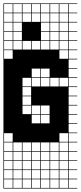

<svg xmlns="http://www.w3.org/2000/svg" viewBox="-20 -827 469 1115"><path d="M325 -803.6V-753.6H375V-803.6ZM325 -700H375V-750H325ZM164.3 -700H214.3V-750H164.3ZM57.1 -700H107.1V-750H57.1ZM110.7 -700H160.7V-750H110.7ZM271.4 -700H321.4V-750H271.4ZM217.9 -700H267.9V-750H217.9ZM3.6 -700H53.6V-750H3.6ZM217.9 -646.4H267.9V-696.4H217.9ZM325 -646.4H375V-696.4H325ZM57.1 -646.4H107.1V-696.4H57.1ZM271.4 -646.4H321.4V-696.4H271.4ZM3.6 -646.4H53.6V-696.4H3.6ZM325 -592.9H375V-642.9H325ZM271.4 -592.9H321.4V-642.9H271.4ZM57.1 -592.9H107.1V-642.9H57.1ZM217.9 -592.9H267.9V-642.9H217.9ZM3.6 -592.9H53.6V-642.9H3.6ZM3.6 -539.3H53.6V-589.3H3.6ZM107.1 -589.3H57.1V-539.3H107.1ZM217.9 -539.3H267.9V-589.3H217.9ZM271.4 -539.3H321.4V-589.3H271.4ZM325 -539.3H375V-589.3H325ZM110.7 -539.3H160.7V-589.3H110.7ZM164.3 -539.3H214.3V-589.3H164.3ZM3.6 -485.7H53.6V-535.7H3.6ZM325 -485.7H375V-535.7H325ZM217.9 -378.6H267.9V-428.6H217.9ZM164.3 -378.6H214.3V-428.6H164.3ZM271.4 -325H321.4V-375H271.4ZM325 -325H375V-375H325ZM217.9 -325H267.9V-375H217.9ZM110.7 -325H160.7V-375H110.7ZM164.3 -325H214.3V-375H164.3ZM110.7 -271.4H160.7V-321.4H110.7ZM110.7 -217.9H160.7V-267.9H110.7ZM217.9 -164.3H267.9V-214.3H217.9ZM110.7 -164.3H160.7V-214.3H110.7ZM164.3 -164.3H214.3V-214.3H164.3ZM164.3 -110.7H214.3V-160.7H164.3ZM217.9 -110.7H267.9V-160.7H217.9ZM325 -3.6H375V-53.6H325ZM3.6 -3.6H53.6V-53.6H3.6ZM164.3 50H214.3V0H164.3ZM325 50H375V0H325ZM110.7 50H160.7V0H110.7ZM3.6 50H53.6V0H3.6ZM217.9 50H267.9V0H217.9ZM271.4 50H321.4V0H271.4ZM57.1 50H107.1V0H57.1ZM164.3 103.6H214.3V53.6H164.3ZM325 103.6H375V53.6H325ZM3.6 103.6H53.6V53.6H3.6ZM217.9 103.6H267.9V53.6H217.9ZM110.7 103.6H160.7V53.6H110.7ZM57.1 103.6H107.1V53.6H57.1ZM271.4 103.6H321.4V53.6H271.4ZM57.1 210.7H107.1V160.7H57.1ZM110.7 210.7H160.7V160.7H110.7ZM217.9 210.7H267.9V160.7H217.9ZM3.6 210.7H53.6V160.7H3.6ZM325 210.7H375V160.7H325ZM164.3 210.7H214.3V160.7H164.3ZM271.4 210.7H321.4V160.7H271.4ZM271.4 264.3H321.4V214.3H271.4ZM57.1 264.3H107.1V214.3H57.1ZM110.7 264.3H160.7V214.3H110.7ZM217.9 264.3H267.9V214.3H217.9ZM3.6 264.3H53.6V214.3H3.6ZM325 264.3H375V214.3H325ZM164.3 264.3H214.3V214.3H164.3ZM271.4 -803.6V-753.6H321.4V-803.6ZM217.9 -803.6V-753.6H267.9V-803.6ZM164.3 -803.6V-753.6H214.3V-803.6ZM110.7 -803.6V-753.6H160.7V-803.6ZM57.1 -803.6V-753.6H107.1V-803.6ZM3.6 -803.6V-753.6H53.6V-803.6ZM0 267.9V-807.1H428.6V-803.6H378.6V-753.6H428.6V-750H378.6V-700H428.6V-696.4H378.6V-646.4H428.6V-642.9H378.6V-592.9H428.6V-589.3H378.6V-539.3H428.6V-535.7H378.6V-485.7H428.6V-482.1H378.6V-432.1H428.6V-428.6H378.6V-378.6H428.6V-375H378.6V-325H428.6V-321.4H378.6V-271.4H428.6V-267.9H378.6V-217.9H428.6V-214.3H378.6V-164.3H428.6V-160.7H378.6V-110.7H428.6V-107.1H378.6V-57.1H428.6V-53.6H378.6V-3.6H428.6V0H378.6V50H428.6V53.6H378.6V103.6H428.6V107.1H378.6V157.1H428.6V160.7H378.6V210.7H428.6V214.3H378.6V264.3H428.6V267.9ZM321.4 157.1V107.1H3.6V157.1H53.6V107.1H57.1V157.1H107.1V107.1H110.7V157.1H160.7V107.1H164.3V157.1H214.3V107.1H217.9V157.1H267.9V107.1H271.4V157.1ZM375 157.1V107.1H325V157.1Z"/></svg>

Font: Jersey 10 Charted
Style: Regular
Weight: 400
Designer: Sarah Cadigan-Fried
Version: Version 1.000; ttfautohint (v1.8.4.7-5d5b)